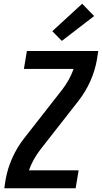

<svg xmlns="http://www.w3.org/2000/svg" viewBox="-20 -1008 546 1028"><path d="M3 0 10 -46Q20 -104 45 -160.5Q70 -217 108 -266L313 -528Q333 -554 348.5 -582Q364 -610 374 -639H108L124 -735H506L499 -689Q489 -631 464 -574.5Q439 -518 401 -469L196 -207Q176 -181 160.5 -153Q145 -125 135 -96H401L385 0ZM311 -789 260 -841 420 -988 484 -922Z"/></svg>

Font: Iosevka Curly Oblique
Style: Bold
Weight: 700
Italic angle: -9°
Monospace: yes
Designer: Belleve Invis
Foundry: Belleve Invis
Version: Version 11.1.0; ttfautohint (v1.8.3)